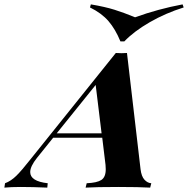

<svg xmlns="http://www.w3.org/2000/svg" viewBox="-111 -857 859 877"><path d="M580 -20 575 0Q524 -3 430 -3Q328 -3 280 0L285 -20Q332 -22 352 -35Q372 -48 372 -84Q372 -97 371 -104L356 -228H132L58 -136Q27 -97 27 -71Q27 -29 107 -20L105 0Q39 -3 -17 -3Q-61 -3 -91 0L-88 -20Q-61 -30 -36.5 -54Q-12 -78 28 -129L418 -615L444 -614L469 -615L531 -84Q535 -51 549 -36Q563 -21 580 -20ZM353 -248 326 -469 148 -248ZM723 -837 728 -823Q645 -797 573 -755.5Q501 -714 457 -668H439Q416 -724 384.5 -760.5Q353 -797 300 -823L304 -837Q369 -826 412 -812.5Q455 -799 506 -778Q611 -816 723 -837Z"/></svg>

Font: Playfair Display SC
Style: Bold Italic
Weight: 700
Italic angle: -14°
Designer: Claus Eggers Sørensen
Foundry: Claus Eggers Sørensen
Version: Version 1.200; ttfautohint (v1.6)